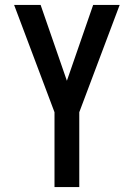

<svg xmlns="http://www.w3.org/2000/svg" viewBox="-20 -755 540 775"><path d="M200 0V-302L37 -735H144L250 -429L356 -735H463L300 -302V0Z"/></svg>

Font: Iosevka Semibold
Style: Regular
Weight: 600
Monospace: yes
Designer: Belleve Invis
Foundry: Belleve Invis
Version: Version 33.2.3; ttfautohint (v1.8.4)